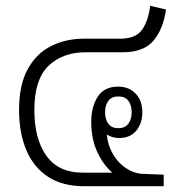

<svg xmlns="http://www.w3.org/2000/svg" viewBox="-20 -645 621 665"><path d="M272 0Q196 0 146 -33Q96 -66 71 -125.5Q46 -185 46 -264Q46 -351 76 -405.5Q106 -460 157 -485.5Q208 -511 271 -511H397Q450 -511 472 -542Q494 -573 500 -625L555 -612Q545 -543 511 -503.5Q477 -464 405 -464H277Q197 -464 148 -417Q99 -370 99 -264Q99 -163 141 -105Q183 -47 266 -47H369Q336 -76 316 -120.5Q296 -165 296 -223Q296 -275 318.5 -310Q341 -345 389 -345Q427 -345 450 -320.5Q473 -296 473 -256Q473 -218 452 -192.5Q431 -167 392 -167Q369 -167 350 -179Q353 -143 370.5 -112.5Q388 -82 415 -63.5Q442 -45 472 -43L547 -40V0ZM390 -201Q413 -201 424.5 -216.5Q436 -232 436 -256Q436 -281 424.5 -296Q413 -311 390 -311Q367 -311 355.5 -296Q344 -281 344 -256Q344 -231 355.5 -216Q367 -201 390 -201Z"/></svg>

Font: Noto Sans Thai Looped SemiCondensed Light
Style: Regular
Weight: 300
Width: 4
Designer: Sasikarn Vongin, Ben Mitchell
Foundry: The Fontpad Ltd
Version: Version 1.001; ttfautohint (v1.8.4.7-5d5b)